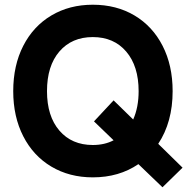

<svg xmlns="http://www.w3.org/2000/svg" viewBox="-20 -734 829 813"><path d="M36 -348Q36 -457 78.5 -540Q121 -623 197.5 -668.5Q274 -714 373 -714Q473 -714 549.5 -668.5Q626 -623 668.5 -540Q711 -457 711 -348Q711 -217 650 -125L753 -24L668 59L566 -39Q484 17 373 17Q274 17 197.5 -28.5Q121 -74 78.5 -157Q36 -240 36 -348ZM461 -140 378 -220 461 -309 544 -228Q567 -280 567 -348Q567 -454 514.5 -515.5Q462 -577 373 -577Q284 -577 231.5 -516Q179 -455 179 -348Q179 -242 231.5 -181Q284 -120 373 -120Q423 -120 461 -140Z"/></svg>

Font: Hanken Grotesk ExtraBold
Style: Regular
Weight: 800
Designer: Alfredo Marco Pradil
Foundry: Hanken Design Co.
Version: Version 3.014